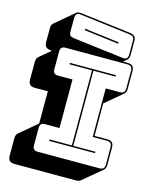

<svg xmlns="http://www.w3.org/2000/svg" viewBox="-154 -1068 1012 1284"><g transform="rotate(15 352.5 -426.0)"><path d="M501 119H75Q51 119 40 108Q29 97 29 73V-46Q29 -59 32.5 -68Q36 -77 43 -83L164 -185V-408H75Q51 -408 40 -419Q29 -430 29 -454V-575Q29 -588 32.5 -597Q36 -606 43 -612L119 -676L113 -677Q89 -680 78.5 -690Q68 -700 68 -723V-819Q68 -832 71.5 -840.5Q75 -849 82 -855L211 -964Q217 -968 224.5 -970Q232 -972 242 -971L591 -928Q615 -925 625.5 -915Q636 -905 636 -882V-786Q636 -773 632.5 -764.5Q629 -756 622 -750L598 -730H630Q654 -730 665 -719Q676 -708 676 -684V-563Q676 -550 672.5 -541Q669 -532 662 -526L543 -426V-201H630Q654 -201 665 -190Q676 -179 676 -155V-36Q676 -23 672.5 -14Q669 -5 662 1L532 109Q528 113 519.5 116Q511 119 501 119ZM592 -753Q609 -751 617.5 -760Q626 -769 626 -786V-882Q626 -901 617.5 -908.5Q609 -916 590 -918L241 -961Q224 -963 215.5 -954Q207 -945 207 -928V-832Q207 -813 215.5 -805.5Q224 -798 243 -796ZM297 -867V-877L536 -847V-837ZM204 0H630Q649 0 657.5 -8.5Q666 -17 666 -36V-155Q666 -174 657.5 -182.5Q649 -191 630 -191H533V-527H630Q649 -527 657.5 -535.5Q666 -544 666 -563V-684Q666 -703 657.5 -711.5Q649 -720 630 -720H204Q185 -720 176.5 -711.5Q168 -703 168 -684V-563Q168 -544 176.5 -535.5Q185 -527 204 -527H303V-191H204Q185 -191 176.5 -182.5Q168 -174 168 -155V-36Q168 -17 176.5 -8.5Q185 0 204 0ZM576 -90H258V-100H413V-620H258V-630H576V-620H423V-100H576Z"/></g></svg>

Font: Bungee Shade
Style: Regular
Weight: 400
Designer: David Jonathan Ross
Foundry: David Jonathan Ross
Version: Version 1.000;PS 1.0;hotconv 1.0.72;makeotf.lib2.5.5900